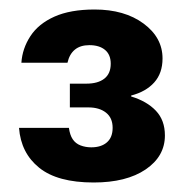

<svg xmlns="http://www.w3.org/2000/svg" viewBox="-20 -732 396 404"><path d="M177 -348Q101 -348 62.5 -379Q24 -410 20 -463H125Q127 -448 133 -439Q139 -430 149.5 -426Q160 -422 172 -422Q193 -422 205 -432.5Q217 -443 217 -463Q217 -484 203 -495Q189 -506 166 -506H127V-556H162Q186 -556 199.5 -566.5Q213 -577 213 -598Q213 -617 201 -627Q189 -637 168 -637Q149 -637 137.5 -627.5Q126 -618 122 -600H25Q27 -630 44 -656Q61 -682 94.5 -697Q128 -712 179 -712Q242 -712 282 -682.5Q322 -653 322 -609Q322 -578 304.5 -558.5Q287 -539 256 -531V-529Q289 -519 308 -499Q327 -479 327 -447Q327 -403 286.5 -375.5Q246 -348 177 -348Z"/></svg>

Font: DM Sans 11pt
Style: Bold
Weight: 700
Version: Version 4.004;gftools[0.9.30]